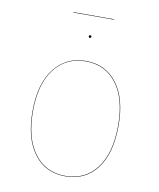

<svg xmlns="http://www.w3.org/2000/svg" viewBox="-84 -803 726 878"><g transform="rotate(10 279.5 -364.0)"><path d="M479 -262Q479 -133 425.5 -62Q372 9 279 9Q186 9 133 -62Q80 -133 80 -258Q80 -386 134.5 -456.5Q189 -527 281 -527Q373 -527 426 -457Q479 -387 479 -262ZM82 -258Q82 -134 134.5 -63.5Q187 7 279 7Q371 7 424 -63.5Q477 -134 477 -262Q477 -386 424.5 -455.5Q372 -525 281 -525Q189 -525 135.5 -455Q82 -385 82 -258ZM286 -640Q286 -634 280 -634Q274 -634 274 -640Q274 -646 280 -646Q286 -646 286 -640ZM185 -735V-737H375V-735Z"/></g></svg>

Font: FiraGO Two
Style: Regular
Weight: 100
Designer: bBox Type
Foundry: bBox Type GmbH
Version: Version 1.001